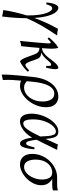

<svg xmlns="http://www.w3.org/2000/svg" viewBox="789 -1284 735 2353"><g transform="rotate(90 1156.5 -107.5)"><path d="M333 -450Q350 -446 374.5 -443.5Q399 -441 415 -440Q349 -344 295 -250Q241 -156 203 -66Q203 -1 198 74Q193 149 182 235Q169 230 145 226Q121 222 103 220Q114 148 130.5 75.5Q147 3 169 -69Q170 -159 161 -219Q152 -279 138 -314.5Q124 -350 109.5 -365Q95 -380 85 -380Q66 -380 54.5 -363Q43 -346 33 -308H10Q12 -342 20 -375.5Q28 -409 42 -432Q56 -455 76 -455Q102 -455 128 -425Q154 -395 173.5 -329.5Q193 -264 200 -160Q226 -232 259 -305Q292 -378 333 -450Z M481 15Q483 -6 487 -43.5Q491 -81 495 -126Q499 -171 503 -214.5Q507 -258 509.5 -292Q512 -326 512 -341Q512 -361 503 -361Q489 -361 454 -323L438 -339Q464 -371 497.5 -403.5Q531 -436 565 -455Q571 -442 574 -421.5Q577 -401 577 -376Q577 -358 575 -326Q573 -294 570 -254Q604 -258 630.5 -278Q657 -298 679 -325Q701 -352 721 -379.5Q741 -407 762 -428Q783 -449 808 -455Q821 -455 825 -439.5Q829 -424 827 -400.5Q825 -377 820 -351.5Q815 -326 810 -305H787Q789 -340 786.5 -353.5Q784 -367 773 -367Q759 -367 745.5 -353.5Q732 -340 715 -319.5Q698 -299 676 -279Q654 -259 624 -247Q646 -245 667.5 -236Q689 -227 702 -197Q710 -179 718 -154Q726 -129 735 -105.5Q744 -82 754 -66.5Q764 -51 776 -51Q786 -51 801 -61.5Q816 -72 843 -97L859 -81Q831 -49 798 -24Q765 1 733 15Q718 8 705.5 -14Q693 -36 682 -64.5Q671 -93 661 -122Q651 -151 642 -172Q621 -223 574 -223H567Q563 -171 557.5 -112.5Q552 -54 546 0Q513 3 481 15Z M1162 -455Q1221 -455 1257.5 -417.5Q1294 -380 1294 -305Q1294 -242 1270.5 -184.5Q1247 -127 1209 -82Q1171 -37 1125 -11Q1079 15 1034 15Q1023 15 1005 12.5Q987 10 968 2Q968 11 967 19Q963 65 960 111Q957 157 961 225Q945 228 927.5 231.5Q910 235 894 240Q893 180 897.5 120.5Q902 61 908 1L923 -143Q934 -248 969.5 -317.5Q1005 -387 1055.5 -421Q1106 -455 1162 -455ZM980 -124Q979 -109 977.5 -95Q976 -81 975 -68Q991 -54 1009 -44.5Q1027 -35 1053 -35Q1099 -35 1137.5 -64.5Q1176 -94 1200 -145.5Q1224 -197 1224 -262Q1224 -321 1201.5 -363Q1179 -405 1128 -405Q1068 -405 1030.5 -337Q993 -269 980 -124Z M1817 -440Q1815 -435 1802 -408.5Q1789 -382 1770 -344Q1751 -306 1731 -265Q1711 -224 1693 -190Q1699 -132 1709 -96Q1719 -60 1737 -60Q1754 -60 1765 -88.5Q1776 -117 1786 -162H1809Q1807 -122 1799.5 -81.5Q1792 -41 1777.5 -13Q1763 15 1739 15Q1711 15 1693 -27Q1675 -69 1666 -133Q1644 -92 1611 -58.5Q1578 -25 1540.5 -5Q1503 15 1468 15Q1434 15 1413 -4Q1392 -23 1382.5 -55Q1373 -87 1373 -125Q1373 -181 1390.5 -239Q1408 -297 1439 -346Q1470 -395 1509.5 -425Q1549 -455 1593 -455Q1620 -455 1638 -442.5Q1656 -430 1666.5 -396Q1677 -362 1683 -298Q1698 -333 1715 -371Q1732 -409 1751 -450Q1767 -446 1782.5 -443Q1798 -440 1817 -440ZM1443 -139Q1443 -89 1454.5 -57Q1466 -25 1494 -25Q1530 -25 1568 -80Q1606 -135 1653 -234Q1651 -286 1647 -329.5Q1643 -373 1631 -399Q1619 -425 1591 -425Q1560 -425 1525.5 -389.5Q1491 -354 1467 -289.5Q1443 -225 1443 -139Z M2250 -246Q2250 -197 2227.5 -150.5Q2205 -104 2167 -66.5Q2129 -29 2083.5 -7Q2038 15 1993 15Q1939 15 1902.5 -22.5Q1866 -60 1866 -137Q1866 -197 1889.5 -252Q1913 -307 1953.5 -349Q1994 -391 2046 -415.5Q2098 -440 2155 -440H2249Q2290 -440 2313 -450V-390Q2297 -383 2281 -381.5Q2265 -380 2249 -380H2172Q2199 -367 2224.5 -333.5Q2250 -300 2250 -246ZM2097 -380Q2051 -380 2014.5 -354.5Q1978 -329 1957 -283Q1936 -237 1936 -174Q1936 -112 1958.5 -73.5Q1981 -35 2026 -35Q2068 -35 2103 -67Q2138 -99 2159.5 -151.5Q2181 -204 2180 -263Q2179 -313 2158.5 -346.5Q2138 -380 2097 -380Z"/></g></svg>

Font: Bona Nova
Style: Italic
Weight: 400
Italic angle: -4°
Designer: Mateusz Machalski
Foundry: Capitalics
Version: Version 4.001; ttfautohint (v1.8.3)